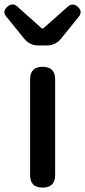

<svg xmlns="http://www.w3.org/2000/svg" viewBox="-50 -854 387 874"><path d="M144 0Q87 0 87 -57V-493Q87 -550 144 -550Q201 -550 201 -493V-275V-57Q201 0 144 0ZM125 -647Q86 -647 61 -677L-21 -778Q-41 -801 -17.5 -822.5Q6 -844 28 -825L141 -724H146L259 -824Q281 -843 304 -823Q328 -801 308 -777L265 -724L227 -677Q202 -647 163 -647Z"/></svg>

Font: GenSenRounded JP M
Style: Regular
Weight: 500
Version: Version 1.501;PS 1;hotconv 16.6.51;makeotf.lib2.5.65220